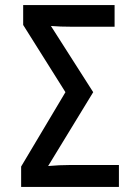

<svg xmlns="http://www.w3.org/2000/svg" viewBox="-20 -734 540 754"><path d="M63 0V-80L237 -372L71 -636V-714H430V-629H263Q215 -629 180 -632L346 -372L169 -82Q214 -86 254 -86H447V0Z"/></svg>

Font: Noto Sans Mono ExtraCondensed Medium
Style: Regular
Weight: 500
Width: 2
Designer: Monotype Design Team
Foundry: Monotype Imaging Inc.
Version: Version 2.014